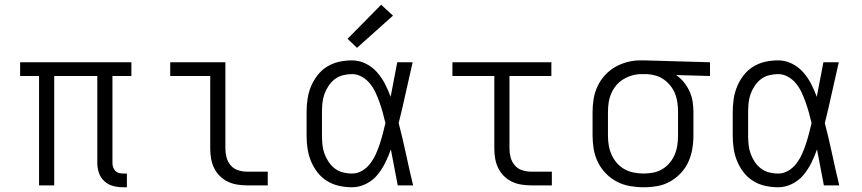

<svg xmlns="http://www.w3.org/2000/svg" viewBox="-20 -783 3640 811"><path d="M500 8Q478 8 457.5 2.5Q437 -3 421 -17.5Q405 -32 398 -52.5Q391 -73 391 -94V-462H209V0H145V-462H65V-520H535V-462H455V-94Q455 -85 458 -76.5Q461 -68 467 -61.5Q473 -55 482 -52.5Q491 -50 500 -50H516V8Z M1022 0Q1002 0 981 -3.5Q960 -7 941.5 -16Q923 -25 908 -40Q893 -55 884 -74Q875 -93 871.5 -113.5Q868 -134 868 -155V-462H699V-520H932V-155Q932 -136 937 -117.5Q942 -99 954.5 -84.5Q967 -70 985.5 -64Q1004 -58 1022 -58H1111V0Z M1467 8Q1439 8 1412 2Q1385 -4 1361.5 -18.5Q1338 -33 1321 -55Q1304 -77 1293.5 -102.5Q1283 -128 1279 -155.5Q1275 -183 1275 -210V-310Q1275 -337 1279 -364.5Q1283 -392 1293.5 -417.5Q1304 -443 1321 -465Q1338 -487 1361.5 -501.5Q1385 -516 1412 -522Q1439 -528 1467 -528Q1497 -528 1524.5 -514.5Q1552 -501 1572 -478.5Q1592 -456 1606 -429Q1620 -402 1630 -374Q1637 -410 1644 -447Q1651 -484 1658 -520H1723Q1708 -456 1694 -391.5Q1680 -327 1664 -263Q1681 -198 1695 -132Q1709 -66 1725 0H1660Q1653 -38 1645.5 -76Q1638 -114 1631 -152Q1621 -123 1607 -95Q1593 -67 1573.5 -43.5Q1554 -20 1525.5 -6Q1497 8 1467 8ZM1467 -50Q1490 -50 1510 -62Q1530 -74 1544 -92.5Q1558 -111 1567.5 -132Q1577 -153 1584 -174.5Q1591 -196 1597 -218.5Q1603 -241 1608 -263Q1603 -285 1597 -306.5Q1591 -328 1583.5 -349.5Q1576 -371 1566.5 -391.5Q1557 -412 1543 -429.5Q1529 -447 1509 -458.5Q1489 -470 1467 -470Q1447 -470 1428 -465Q1409 -460 1394 -448.5Q1379 -437 1368 -420.5Q1357 -404 1350.5 -386Q1344 -368 1342 -348.5Q1340 -329 1340 -310V-210Q1340 -191 1342 -171.5Q1344 -152 1350.5 -134Q1357 -116 1368 -99.5Q1379 -83 1394 -71.5Q1409 -60 1428 -55Q1447 -50 1467 -50ZM1488 -581 1448 -619 1590 -763 1640 -717Z M2222 0Q2202 0 2181 -3.5Q2160 -7 2141.5 -16Q2123 -25 2108 -40Q2093 -55 2084 -74Q2075 -93 2071.5 -113.5Q2068 -134 2068 -155V-462H1891V-520H2309V-462H2132V-155Q2132 -136 2137 -117.5Q2142 -99 2154.5 -84.5Q2167 -70 2185.5 -64Q2204 -58 2222 -58H2311V0Z M2699 8Q2670 8 2641 3Q2612 -2 2586 -15.5Q2560 -29 2539.5 -50Q2519 -71 2506 -97Q2493 -123 2488 -152Q2483 -181 2483 -210V-310Q2483 -338 2487.5 -365.5Q2492 -393 2504 -418.5Q2516 -444 2535 -465Q2554 -486 2578.5 -500Q2603 -514 2630 -521Q2657 -528 2685 -528Q2689 -528 2692.5 -528Q2696 -528 2700 -528L2979 -520V-462L2836 -466Q2855 -453 2869 -435.5Q2883 -418 2892.5 -397.5Q2902 -377 2905.5 -354.5Q2909 -332 2909 -310V-210Q2909 -181 2904 -152.5Q2899 -124 2887 -98Q2875 -72 2855 -51Q2835 -30 2810 -16Q2785 -2 2756.5 3Q2728 8 2699 8ZM2699 -50Q2720 -50 2740 -54Q2760 -58 2777.5 -68.5Q2795 -79 2808.5 -95Q2822 -111 2830 -130Q2838 -149 2841 -169.5Q2844 -190 2844 -210V-310Q2844 -329 2841.5 -348.5Q2839 -368 2832 -386Q2825 -404 2813 -419.5Q2801 -435 2785 -446.5Q2769 -458 2750.5 -463.5Q2732 -469 2712 -470H2700Q2697 -470 2694.5 -470Q2692 -470 2690 -470Q2670 -470 2650.5 -464.5Q2631 -459 2613.5 -448.5Q2596 -438 2583 -422.5Q2570 -407 2562 -388.5Q2554 -370 2551 -350Q2548 -330 2548 -310V-210Q2548 -189 2551.5 -168.5Q2555 -148 2563.5 -129Q2572 -110 2586 -94Q2600 -78 2618.5 -68Q2637 -58 2657.5 -54Q2678 -50 2699 -50Z M3267 8Q3239 8 3212 2Q3185 -4 3161.5 -18.5Q3138 -33 3121 -55Q3104 -77 3093.5 -102.5Q3083 -128 3079 -155.5Q3075 -183 3075 -210V-310Q3075 -337 3079 -364.5Q3083 -392 3093.5 -417.5Q3104 -443 3121 -465Q3138 -487 3161.5 -501.5Q3185 -516 3212 -522Q3239 -528 3267 -528Q3297 -528 3324.5 -514.5Q3352 -501 3372 -478.5Q3392 -456 3406 -429Q3420 -402 3430 -374Q3437 -410 3444 -447Q3451 -484 3458 -520H3523Q3508 -456 3494 -391.5Q3480 -327 3464 -263Q3481 -198 3495 -132Q3509 -66 3525 0H3460Q3453 -38 3445.5 -76Q3438 -114 3431 -152Q3421 -123 3407 -95Q3393 -67 3373.5 -43.5Q3354 -20 3325.5 -6Q3297 8 3267 8ZM3267 -50Q3290 -50 3310 -62Q3330 -74 3344 -92.5Q3358 -111 3367.5 -132Q3377 -153 3384 -174.5Q3391 -196 3397 -218.5Q3403 -241 3408 -263Q3403 -285 3397 -306.5Q3391 -328 3383.5 -349.5Q3376 -371 3366.5 -391.5Q3357 -412 3343 -429.5Q3329 -447 3309 -458.5Q3289 -470 3267 -470Q3247 -470 3228 -465Q3209 -460 3194 -448.5Q3179 -437 3168 -420.5Q3157 -404 3150.5 -386Q3144 -368 3142 -348.5Q3140 -329 3140 -310V-210Q3140 -191 3142 -171.5Q3144 -152 3150.5 -134Q3157 -116 3168 -99.5Q3179 -83 3194 -71.5Q3209 -60 3228 -55Q3247 -50 3267 -50Z"/></svg>

Font: Iosevka SS04 Light Extended
Style: Regular
Weight: 300
Width: 7
Monospace: yes
Designer: Belleve Invis
Foundry: Belleve Invis
Version: Version 19.0.0; ttfautohint (v1.8.4)